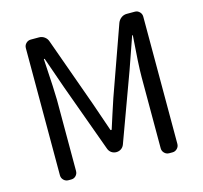

<svg xmlns="http://www.w3.org/2000/svg" viewBox="-106 -850 1023 967"><g transform="rotate(-15 406.0 -366.5)"><path d="M134.8 0Q120.1 0 109.9 -10.3Q99.6 -20.5 99.6 -35.2V-698.2Q99.6 -712.9 109.9 -723.1Q120.1 -733.4 134.8 -733.4H177.7Q193.4 -733.4 206.1 -724.1Q218.8 -714.8 223.6 -700.2L352.5 -340.8Q386.7 -240.2 404.3 -190.4Q405.3 -188.5 407.7 -188.5Q410.2 -188.5 411.1 -190.4Q418.9 -214.8 435.1 -265.1Q451.2 -315.4 460 -340.8L587.9 -700.2Q593.8 -714.8 606.4 -724.1Q619.1 -733.4 634.8 -733.4H677.7Q691.4 -733.4 701.7 -723.1Q711.9 -712.9 711.9 -698.2V-35.2Q711.9 -20.5 701.7 -10.3Q691.4 0 677.7 0H660.2Q645.5 0 635.3 -10.3Q625 -20.5 625 -35.2V-406.2Q625 -468.8 636.7 -620.1Q636.7 -622.1 634.8 -622.1Q632.8 -622.1 632.8 -620.1L575.2 -455.1L446.3 -103.5Q441.4 -89.8 430.2 -82Q418.9 -74.2 404.8 -74.2Q390.6 -74.2 379.4 -82Q368.2 -89.8 363.3 -103.5L235.4 -455.1L177.7 -620.1Q176.8 -622.1 174.8 -622.1Q172.9 -622.1 172.9 -620.1Q183.6 -447.3 183.6 -406.2V-35.2Q183.6 -20.5 173.8 -10.3Q164.1 0 149.4 0Z"/></g></svg>

Font: Gen Jyuu GothicL Regular
Style: Regular
Weight: 400
Designer: [Source Han Sans]
Ryoko NISHIZUKA  (kana & ideographs); Paul D. Hunt (Latin, Greek & Cyrillic); Wenlong ZHANG  (bopomofo
Version: Version 1.002.20150607